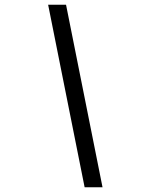

<svg xmlns="http://www.w3.org/2000/svg" viewBox="-20 -731 627 812"><path d="M183.6 -710.9H259.3L413.6 61H337.9Z"/></svg>

Font: TypoPRO Roboto Mono
Style: Italic
Weight: 400
Designer: Google
Version: Version 2.000986; 2015; ttfautohint (v1.3)